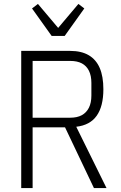

<svg xmlns="http://www.w3.org/2000/svg" viewBox="-20 -957 614 977"><path d="M146 -309V0H88V-698H337Q394 -698 431.5 -676Q469 -654 487.5 -611Q506 -568 506 -503Q506 -416 472 -368Q438 -320 368 -312L522 0H458L311 -309ZM146 -358H337Q373 -358 396.5 -371Q420 -384 432.5 -409Q445 -434 445 -471V-535Q445 -572 432.5 -597Q420 -622 396.5 -634.5Q373 -647 337 -647H146ZM309 -774H243L143 -914L173 -937L276 -815L379 -937L409 -914Z"/></svg>

Font: IBM Plex Sans Condensed Light
Style: Regular
Weight: 300
Width: 3
Designer: Mike Abbink, Paul van der Laan, Pieter van Rosmalen
Foundry: Bold Monday
Version: Version 3.201